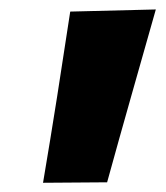

<svg xmlns="http://www.w3.org/2000/svg" viewBox="-20 -765 350 406"><path d="M71 -378.5Q86.5 -470 100.8 -560.8Q115 -651.5 128.5 -740.5L309.5 -745Q283.5 -653.5 257.8 -562.8Q232 -472 206.5 -379.5Z"/></svg>

Font: Commissioner ExtraBold
Style: Italic
Weight: 800
Italic angle: -12°
Designer: Kostas Bartsokas
Foundry: Kostas Bartsokas
Version: Version 1.000; ttfautohint (v1.8.3)